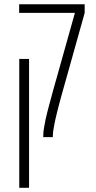

<svg xmlns="http://www.w3.org/2000/svg" viewBox="-20 -650 457 910"><path d="M230.5 -8.3V0H185.1V-8.3Q185.1 -27.3 189.5 -49.3L196.3 -85Q201.7 -110.8 215.8 -162.6Q230 -214.4 232.7 -224.6Q235.4 -234.9 242.4 -259.3Q249.5 -283.7 251 -289.6L335 -588.9H70.8V-629.9H381.3V-588.9L297.4 -289.6Q291.5 -269.5 283.4 -240.2Q275.4 -210.9 269 -188.5Q262.7 -166 259 -151.4Q255.4 -136.7 250.2 -116.7Q245.1 -96.7 242.2 -82.8Q239.3 -68.8 236.3 -53.7Q230.5 -23.4 230.5 -8.3ZM117.7 240.2H71.3V-370.6H117.7Z"/></svg>

Font: Open Sans Hebrew Condensed Light
Style: Regular
Weight: 300
Width: 3
Foundry: Ascender Corporation, Yanek Iontef
Version: Version 2.001;PS 002.001;hotconv 1.0.70;makeotf.lib2.5.58329